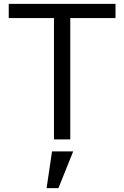

<svg xmlns="http://www.w3.org/2000/svg" viewBox="-20 -718 640 989"><path d="M342 -625V0H258V-625H25V-698H575V-625ZM248 62H357L281 251H220Z"/></svg>

Font: Lilex Nerd Font
Style: Regular
Weight: 400
Designer: Mike Abbink, Paul van der Laan, Pieter van Rosmalen, Mikhael Khrustik
Foundry: Mikhael Khrustik
Version: Version 2.400; ttfautohint (v1.8.4.7-5d5b);Nerd Fonts 3.3.0